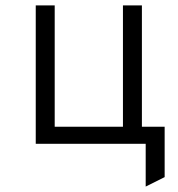

<svg xmlns="http://www.w3.org/2000/svg" viewBox="-20 -531 656 709"><path d="M112 0V-511H182V-63H434V-511H504V0ZM518 158V0H463V-63H588V123Z"/></svg>

Font: Overpass Mono Light
Style: Regular
Weight: 300
Monospace: yes
Designer: Delve Withrington, Dave Bailey
Foundry: Delve Fonts LLC
Version: Version 4.000